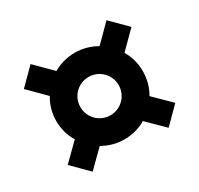

<svg xmlns="http://www.w3.org/2000/svg" viewBox="-117 -669 828 799"><g transform="rotate(-30 297.0 -269.5)"><path d="M115 -11 194 -89C225 -71 260 -61 297 -61C336 -61 371 -71 401 -89L480 -11L556 -87L477 -165C495 -195 505 -231 505 -269C505 -307 495 -342 477 -373L556 -452L480 -528L401 -449C370 -467 335 -477 297 -477C260 -477 224 -467 194 -449L115 -528L39 -452L118 -373C99 -342 89 -306 89 -269C89 -231 99 -195 118 -165L39 -87ZM205 -269C205 -320 246 -361 297 -361C348 -361 389 -320 389 -269C389 -218 348 -177 297 -177C246 -177 205 -218 205 -269Z"/></g></svg>

Font: Mluvka
Style: Bold
Weight: 700
Designer: Modified by Jiří Krblich, Original typeface by Gumpita Rahayu
Foundry: Gumpita Rahayu & Jiří Krblich
Version: Version 2.000;Glyphs 3.1.1 (3134)